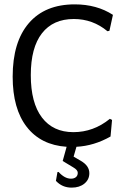

<svg xmlns="http://www.w3.org/2000/svg" viewBox="-20 -666 560 879"><path d="M483 -122C433 -81.3 377.3 -61 316 -61C254 -61 206 -83.3 172 -128C138 -172.7 121 -237.3 121 -322C121 -406 138 -469.8 172 -513.5C206 -557.2 254.7 -579 318 -579C376 -579 427.3 -560.3 472 -523L481 -525L497 -598C447.7 -630 389.3 -646 322 -646C231.3 -646 161.3 -617.3 112 -560C62.7 -502.7 38 -421 38 -315C38 -217 59.5 -140.3 102.5 -85C145.5 -29.7 206.3 0.7 285 6L267 71L315 100C329 108 336 116.3 336 125C336 133.7 333.2 140.3 327.5 145C321.8 149.7 314.3 152 305 152C285.7 152 266.7 141.7 248 121L243 122L236 162C255.3 182.7 279.3 193 308 193C332 193 351.5 186.8 366.5 174.5C381.5 162.2 389 146.3 389 127C389 104.3 376.3 85.7 351 71L317 51L330 6C383.3 3.3 435.3 -12.3 486 -41L493 -117Z"/></svg>

Font: Alegreya Sans SC
Style: Regular
Weight: 400
Designer: Juan Pablo del Peral
Foundry: Huerta Tipografica
Version: Version 1.000;PS 001.000;hotconv 1.0.70;makeotf.lib2.5.58329